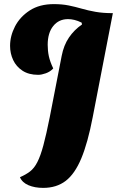

<svg xmlns="http://www.w3.org/2000/svg" viewBox="-20 -724 569 934"><path d="M190 190Q149 190 118.5 177Q88 164 77 138Q105 126 125.5 110.5Q146 95 161.5 65Q177 35 191 -17Q205 -69 222 -154L280 -452Q290 -504 315.5 -541.5Q341 -579 379 -605L377 -614Q359 -623 342.5 -627Q326 -631 311 -631Q266 -631 239 -597.5Q212 -564 212 -506Q212 -477 217.5 -451Q223 -425 239 -391Q224 -375 203 -367.5Q182 -360 166 -360Q120 -360 89.5 -380Q59 -400 44 -432Q29 -464 29 -501Q29 -549 53 -595.5Q77 -642 124.5 -673Q172 -704 242 -704Q282 -704 314 -697.5Q346 -691 377 -682Q408 -673 444.5 -666.5Q481 -660 529 -660L431 -154Q407 -29 375.5 46.5Q344 122 299.5 156Q255 190 190 190Z"/></svg>

Font: Sansita Swashed ExtraBold
Style: Regular
Weight: 800
Designer: Pablo Cosgaya
Foundry: Omnibus-Type
Version: Version 1.003; ttfautohint (v1.8.3)